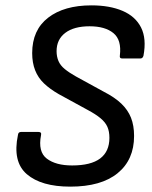

<svg xmlns="http://www.w3.org/2000/svg" viewBox="-20 -685 566 716"><path d="M242 11Q134 11 80 -35.5Q26 -82 47 -182Q48 -193 59 -193H123Q136 -193 133 -181Q121 -119 154.5 -93.5Q188 -68 249 -68Q319 -68 353.5 -94Q388 -120 388 -171Q388 -195 380.5 -212Q373 -229 355 -244Q337 -259 307 -275L199 -334Q166 -353 144 -374Q122 -395 111 -423Q100 -451 100 -487Q100 -573 159.5 -619Q219 -665 321 -665Q389 -665 437 -644.5Q485 -624 506 -582.5Q527 -541 515 -477Q512 -467 504 -467H435Q425 -467 427 -478Q434 -536 403 -561.5Q372 -587 314 -587Q256 -587 223.5 -562.5Q191 -538 191 -494Q191 -474 198 -457.5Q205 -441 221.5 -427.5Q238 -414 263 -400L367 -343Q408 -322 432.5 -298.5Q457 -275 468.5 -246Q480 -217 480 -178Q480 -89 418.5 -39Q357 11 242 11Z"/></svg>

Font: Sofia Sans Semi Condensed Medium
Style: Italic
Weight: 500
Italic angle: -9°
Version: Version 4.100